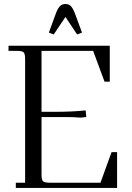

<svg xmlns="http://www.w3.org/2000/svg" viewBox="-20 -928 653 948"><path d="M22 -676.8V-702.1H522V-524.9H496.1L439.9 -676.8H185.1V-376H259.8Q333 -376 402.8 -382.8L405.8 -355V-350.1L377.9 -347.2Q348.1 -350.1 300.8 -350.1H185.1V-65.9Q185.1 -41 192.1 -33.4Q199.2 -25.9 224.1 -25.9H476.1L530.8 -176.8H558.1V0H58.1V-25.9H104V-637.2Q104 -662.1 96.9 -669.4Q89.8 -676.8 64.9 -676.8ZM221.2 -767.1 254.9 -858.9Q264.6 -886.2 275.4 -897.2Q286.1 -908.2 303.2 -908.2Q320.3 -908.2 330.6 -897.2Q340.8 -886.2 351.1 -858.9L384.8 -767.1L360.8 -757.8L303.2 -844.2L245.1 -757.8Z"/></svg>

Font: Dihjauti
Style: Regular
Weight: 400
Designer: T. Christopher White
Version: Version 3.0.0